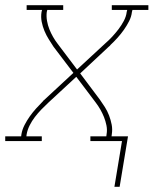

<svg xmlns="http://www.w3.org/2000/svg" viewBox="-57 -540 588 735"><path d="M381 175 410 0H289V-18H350L351 -26Q354 -43 350.5 -60Q347 -77 341 -92Q335 -107 327 -121Q319 -135 309 -148L235 -246L128 -147Q114 -134 101 -120.5Q88 -107 76.5 -92Q65 -77 56.5 -60Q48 -43 45 -26L44 -18H103V0H-37V-18H24L25 -26Q28 -44 37 -61.5Q46 -79 57 -94.5Q68 -110 81 -124.5Q94 -139 108 -153V-154Q110 -155 111.5 -156.5Q113 -158 115 -160L224 -261L148 -361Q139 -375 129.5 -390Q120 -405 113 -422Q106 -439 102.5 -457Q99 -475 102 -494L104 -502H45V-520H185V-502H124L122 -494Q120 -477 123 -460Q126 -443 132 -428Q138 -413 146 -399Q154 -385 164 -372L238 -274L345 -373Q360 -386 372.5 -399.5Q385 -413 396.5 -428Q408 -443 417 -460Q426 -477 428 -494L430 -502H371V-520H511V-502H450L448 -494Q446 -476 437 -458.5Q428 -441 417 -425.5Q406 -410 393 -395.5Q380 -381 365 -367V-366Q363 -365 362 -363.5Q361 -362 358 -360L250 -259L325 -159Q335 -145 344.5 -130Q354 -115 360.5 -98Q367 -81 370.5 -63Q374 -45 371 -26L370 -18H433L401 175Z"/></svg>

Font: Iosevka Curly Slab Thin
Style: Italic
Weight: 100
Italic angle: -9°
Monospace: yes
Designer: Belleve Invis
Foundry: Belleve Invis
Version: Version 22.1.2; ttfautohint (v1.8.4)